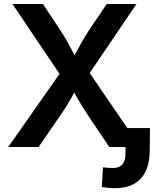

<svg xmlns="http://www.w3.org/2000/svg" viewBox="-20 -748 801 977"><path d="M22 0 317.9 -421.9V-320.3L43.5 -727.5H198.7L285.2 -596.7Q306.6 -564.5 321.3 -538.3Q335.9 -512.2 348.6 -487.5Q361.3 -462.9 376 -435.5H342.8Q357.9 -462.9 370.6 -487.3Q383.3 -511.7 398.4 -538.1Q413.6 -564.5 434.6 -596.7L522.9 -727.5H674.3L403.3 -327.6V-424.8L693.8 0H536.1L427.7 -161.1Q408.7 -189.9 395.8 -211.2Q382.8 -232.4 371.6 -252.4Q360.4 -272.5 346.7 -297.4H369.1Q356 -273.4 344.7 -253.2Q333.5 -232.9 320.3 -211.4Q307.1 -189.9 287.1 -161.1L176.3 0ZM564.9 209.5Q546.9 209.5 530.5 208Q514.2 206.5 498 203.6L503.9 103.5Q515.6 105 529.5 106Q543.5 106.9 555.2 106.9Q585.4 106.9 602.1 89.1Q618.7 71.3 618.7 32.7V0H571.8V-96.2H743.2L741.7 23.4Q740.2 114.7 695.1 162.1Q649.9 209.5 564.9 209.5Z"/></svg>

Font: V-Inter
Style: SemiBold-600
Weight: 600
Designer: Rasmus Andersson
Foundry: rsms
Version: Version 4.000;git-4146feb